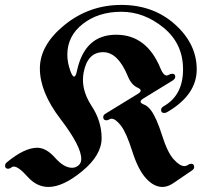

<svg xmlns="http://www.w3.org/2000/svg" viewBox="-75 -738 830 768"><path d="M-54.7 -75.7Q-54.7 -83 -46.9 -89.4Q23.4 -147 73.7 -147Q109.9 -147 145.3 -106.9Q180.7 -66.9 213.4 -66.9Q227.5 -66.9 238.8 -76.2Q250 -85.4 250 -102.5Q250 -153.3 167.2 -261.5Q84.5 -369.6 84.5 -463.9Q84.5 -558.1 183.3 -638.2Q282.2 -718.3 410.2 -718.3Q538.1 -718.3 625 -640.4Q711.9 -562.5 711.9 -460.4Q711.9 -358.4 593.8 -289.6Q587.9 -286.1 581.5 -286.1Q569.3 -286.1 569.3 -298.8Q569.3 -307.1 580.6 -313.5Q657.2 -357.4 657.2 -460.4Q657.2 -563.5 579.3 -627.2Q501.5 -690.9 410.2 -690.9Q318.8 -690.9 256.6 -642.6Q194.3 -594.2 194.3 -519Q194.3 -487.8 206.5 -454.1Q214.8 -431.6 221.4 -431.6Q228 -431.6 232.9 -454.6Q263.7 -599.1 389.6 -599.1Q512.2 -599.1 567.4 -463.4Q578.6 -436 591.8 -436Q596.2 -436 601.8 -439.5Q607.4 -442.9 614.3 -442.9Q626 -442.9 626 -430.7Q626 -422.4 614.3 -415L498 -343.8Q487.3 -337.4 487.3 -331.5Q487.3 -325.2 500 -320.3Q515.6 -314.5 528.8 -296.9Q550.8 -267.6 572.8 -198Q594.7 -128.4 619.4 -101.1Q644 -73.7 662.1 -73.7Q670.4 -73.7 677 -78.4Q683.6 -83 689.5 -83Q701.7 -83 701.7 -69.3Q701.7 -62.5 693.4 -56.6L619.1 -5.9Q596.2 9.8 574.7 9.8Q540.5 9.8 509 -24.7Q477.5 -59.1 454.1 -132.8Q430.7 -206.5 409.2 -234.9Q387.2 -263.2 371.1 -263.2Q366.7 -263.2 361.3 -260Q356 -256.8 350.6 -256.8Q337.9 -256.8 337.9 -270Q337.9 -277.8 347.7 -283.7L477.5 -363.3Q487.8 -369.6 487.8 -375.7Q487.8 -381.8 475.6 -387.2Q450.7 -398.4 437 -431.6Q397 -529.3 337.9 -529.3Q275.4 -529.3 259.8 -449.2Q256.8 -434.1 256.8 -418.5Q256.8 -367.7 291 -314.9Q331.5 -253.4 331.5 -185.5Q331.5 -117.7 254.6 -54Q177.7 9.8 118.7 9.8Q71.8 9.8 35.4 -31Q-1 -71.8 -20 -71.8Q-25.4 -71.8 -30.8 -67.4Q-36.1 -63 -42.5 -63Q-54.7 -63 -54.7 -75.7Z"/></svg>

Font: UnifrakturMaguntia16
Style: Book
Weight: 400
Designer: j. 'mach' wust, Gerrit Ansmann, Georg Duffner, based on a font by Peter Wiegel, original typeface by Carl Albert Fahrenw
Version: Version 2017-03-19